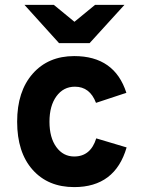

<svg xmlns="http://www.w3.org/2000/svg" viewBox="-20 -752 587 784"><path d="M80 -732H200L284 -663L368 -732H488L346 -576H221ZM50 -255Q50 -379 113.5 -451Q177 -523 283 -523Q448 -523 496 -373L372 -332Q347 -398 286 -398Q239 -398 210.5 -359Q182 -320 182 -255Q182 -190 210 -151.5Q238 -113 283 -113Q350 -113 373 -187L497 -150Q450 12 283 12Q176 12 113 -59Q50 -130 50 -255Z"/></svg>

Font: ReCut ExtraBold
Style: Regular
Weight: 800
Designer: Giant Group (for alternate capitals set)
Version: Version 2.002;FEAKit 1.0